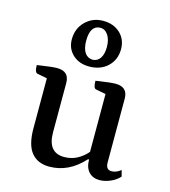

<svg xmlns="http://www.w3.org/2000/svg" viewBox="-109 -805 801 904"><g transform="rotate(15 291.5 -352.5)"><path d="M214 12Q157 12 126.5 -25.5Q96 -63 96 -143V-387L49 -396Q34 -398 34 -435Q74 -441 96 -443.5Q118 -446 131 -446Q190 -446 190 -389V-149Q190 -50 270 -50Q306 -50 334.5 -66Q363 -82 382 -105V-387L334 -396Q320 -398 320 -435Q360 -441 381.5 -443.5Q403 -446 416 -446Q475 -446 475 -389V-78Q475 -43 503 -43Q526 -43 548 -61L556 -31Q538 -11 511 0.5Q484 12 459 12Q426 12 406.5 -9Q387 -30 387 -69H382Q309 12 214 12ZM273 -492Q224 -492 193 -521Q162 -550 162 -595Q162 -648 197 -682.5Q232 -717 283 -717Q334 -717 366 -687Q398 -657 398 -609Q398 -558 363.5 -525Q329 -492 273 -492ZM281 -527Q305 -528 318 -548Q331 -568 331 -602Q331 -637 316.5 -659.5Q302 -682 278 -682Q229 -681 229 -606Q229 -569 242.5 -548.5Q256 -528 281 -527Z"/></g></svg>

Font: Petrona Medium
Style: Regular
Weight: 500
Designer: Ringo R. Seeber
Foundry: Ringo R. Seeber
Version: Version 2.001; ttfautohint (v1.8.3)